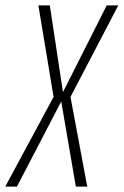

<svg xmlns="http://www.w3.org/2000/svg" viewBox="-52 -695 461 715"><path d="M-32.5 0H11L176 -317L230.5 0H273L210.5 -334L388.5 -675H345.5L182.5 -352L133.5 -675H91L147.5 -334Z"/></svg>

Font: Anybody Condensed ExtraLight
Style: Italic
Weight: 250
Width: 3
Italic angle: -10°
Version: Version 1.113;gftools[0.9.25]